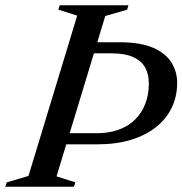

<svg xmlns="http://www.w3.org/2000/svg" viewBox="-48 -705 689 725"><path d="M318 -202Q363.5 -202 400 -215.2Q436.5 -228.5 461.8 -253.2Q487 -278 500.5 -312.8Q514 -347.5 514 -390.5Q514 -425 500 -450.2Q486 -475.5 455 -489.5Q424 -503.5 374 -503.5H230L248 -545.5H403Q482 -545.5 529.8 -524.8Q577.5 -504 599.2 -469.2Q621 -434.5 621 -392Q621 -341.5 600.8 -299Q580.5 -256.5 541.8 -225.5Q503 -194.5 447.2 -177.2Q391.5 -160 320 -160H129.5L139.5 -202ZM243.5 -646 172.5 -668.5 177.5 -685H437L432 -668.5L349.5 -644.5L165.5 -39L236.5 -16.5L231.5 0H-28L-22.5 -16.5L59.5 -40.5Z"/></svg>

Font: Newsreader 36pt Medium
Style: Italic
Weight: 500
Italic angle: -17°
Designer: Hugues Gentile
Foundry: Production Type
Version: Version 1.003